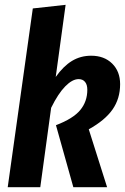

<svg xmlns="http://www.w3.org/2000/svg" viewBox="-20 -776 518 796"><path d="M211 -457Q243 -502 278.5 -523.5Q314 -545 358 -545Q412 -545 445 -512.5Q478 -480 478 -427Q478 -367 446.5 -322Q415 -277 348 -240L424 0H284L212 -257Q283 -284 312.5 -319.5Q342 -355 342 -404Q342 -425 332.5 -436.5Q323 -448 306 -448Q280 -448 250.5 -418Q221 -388 192 -329L147 0H12L116 -741L252 -756Z"/></svg>

Font: Fira Sans Compressed SemiBold
Style: Italic
Weight: 600
Width: 1
Italic angle: -8°
Designer: bBox Type GmbH & Carrois Corporate GbR & Edenspiekermann AG
Foundry: bBox Type GmbH & Carrois Corporate GbR & Edenspiekermann AG
Version: Version 4.301